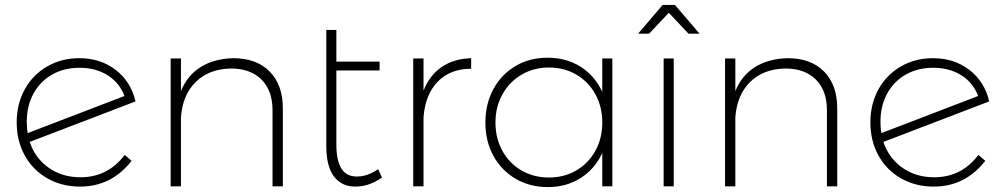

<svg xmlns="http://www.w3.org/2000/svg" viewBox="-20 -759 4088 782"><path d="M488 -128 516 -104Q434 1 306 1Q232 1 173 -32.5Q114 -66 81 -125.5Q48 -185 48 -261Q48 -335 80.5 -394.5Q113 -454 171.5 -488Q230 -522 303 -522Q389 -522 451 -474.5Q513 -427 532 -346L101 -181Q123 -115 178 -76Q233 -37 308 -37Q419 -37 488 -128ZM89 -262Q89 -236 93 -217L487 -368Q466 -423 417.5 -453Q369 -483 304 -483Q241 -483 192.5 -455.5Q144 -428 116.5 -378Q89 -328 89 -262Z M1132 -318V0H1090V-310Q1090 -390 1045 -435Q1000 -480 920 -480Q831 -478 777.5 -425.5Q724 -373 717 -282V0H675V-521H717V-388Q743 -452 797.5 -486Q852 -520 930 -522Q1025 -522 1078.5 -467.5Q1132 -413 1132 -318Z M1536 -36Q1483 1 1428 1Q1371 1 1340 -40.5Q1309 -82 1309 -164V-637H1350V-508H1526V-472H1350V-169Q1350 -40 1433 -40Q1477 -40 1520 -70Z M1899 -522V-479Q1814 -479 1763 -426.5Q1712 -374 1705 -282V0H1663V-521H1705V-390Q1730 -453 1779.5 -486.5Q1829 -520 1899 -522Z M2474 -521V0H2433V-136Q2403 -71 2345 -34Q2287 3 2211 3Q2138 3 2080 -31Q2022 -65 1989.5 -124.5Q1957 -184 1957 -260Q1957 -336 1989.5 -396Q2022 -456 2079.5 -490Q2137 -524 2210 -524Q2287 -524 2345 -487Q2403 -450 2433 -385V-521ZM2433 -260Q2433 -324 2405 -375Q2377 -426 2327.5 -455Q2278 -484 2216 -484Q2154 -484 2104.5 -455Q2055 -426 2026.5 -375Q1998 -324 1998 -260Q1998 -196 2026 -145Q2054 -94 2103.5 -65Q2153 -36 2216 -36Q2278 -36 2327.5 -65Q2377 -94 2405 -145Q2433 -196 2433 -260Z M2829 -622H2784L2704 -707L2624 -622H2579L2679 -739H2729ZM2683 -521H2724V0H2683Z M3390 -318V0H3348V-310Q3348 -390 3303 -435Q3258 -480 3178 -480Q3089 -478 3035.5 -425.5Q2982 -373 2975 -282V0H2933V-521H2975V-388Q3001 -452 3055.5 -486Q3110 -520 3188 -522Q3283 -522 3336.5 -467.5Q3390 -413 3390 -318Z M3965 -128 3993 -104Q3911 1 3783 1Q3709 1 3650 -32.5Q3591 -66 3558 -125.5Q3525 -185 3525 -261Q3525 -335 3557.5 -394.5Q3590 -454 3648.5 -488Q3707 -522 3780 -522Q3866 -522 3928 -474.5Q3990 -427 4009 -346L3578 -181Q3600 -115 3655 -76Q3710 -37 3785 -37Q3896 -37 3965 -128ZM3566 -262Q3566 -236 3570 -217L3964 -368Q3943 -423 3894.5 -453Q3846 -483 3781 -483Q3718 -483 3669.5 -455.5Q3621 -428 3593.5 -378Q3566 -328 3566 -262Z"/></svg>

Font: TypoPRO Montserrat Alternates
Style: Regular
Weight: 275
Designer: Julieta Ulanovsky
Foundry: Julieta Ulanovsky
Version: Version 6.001